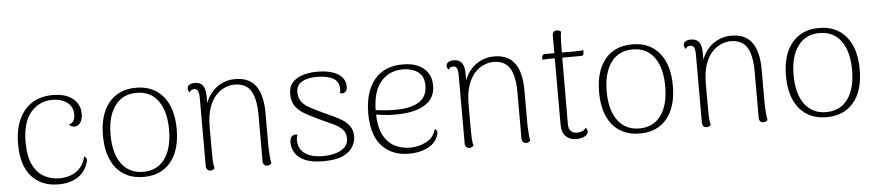

<svg xmlns="http://www.w3.org/2000/svg" viewBox="-40 -875 5146 1128"><g transform="rotate(-5 2533.0 -311.0)"><path d="M268 12Q168 12 109.5 -52.5Q51 -117 51 -245Q51 -370 111 -442Q171 -514 279 -514Q353 -514 396 -480Q439 -446 439 -389Q439 -358 425.5 -338Q412 -318 390 -318Q381 -318 373 -321.5Q365 -325 359 -335Q378 -337 386.5 -353Q395 -369 395 -390Q395 -423 377.5 -444.5Q360 -466 332.5 -476Q305 -486 273 -486Q197 -486 146.5 -427.5Q96 -369 96 -251Q96 -165 122 -115Q148 -65 189 -44Q230 -23 275 -23Q311 -23 343 -34.5Q375 -46 398.5 -71.5Q422 -97 431 -138Q440 -134 444.5 -125Q449 -116 440 -93Q421 -40 375.5 -14Q330 12 268 12Z M770 12Q667 12 609.5 -57Q552 -126 552 -251Q552 -375 609.5 -444.5Q667 -514 770 -514Q872 -514 929.5 -444.5Q987 -375 987 -251Q987 -126 929.5 -57Q872 12 770 12ZM770 -18Q852 -18 897 -79.5Q942 -141 942 -251Q942 -361 897 -422.5Q852 -484 770 -484Q688 -484 642.5 -422.5Q597 -361 597 -251Q597 -141 642.5 -79.5Q688 -18 770 -18Z M1164 9Q1152 9 1145 1Q1138 -7 1138 -20V-426Q1137 -454 1130.5 -465Q1124 -476 1109 -476Q1103 -476 1095 -473Q1087 -470 1082 -459Q1072 -471 1072 -483Q1072 -496 1084 -504Q1096 -512 1116 -512Q1149 -512 1164 -491Q1179 -470 1179 -428V-332L1165 -321Q1170 -381 1196.5 -424.5Q1223 -468 1264.5 -491Q1306 -514 1354 -514Q1437 -514 1476 -459.5Q1515 -405 1515 -301V-94Q1516 -65 1518 -40.5Q1520 -16 1524 -2Q1520 2 1514 5.5Q1508 9 1499 9Q1487 9 1480 1.5Q1473 -6 1473 -19V-299Q1472 -390 1443 -436Q1414 -482 1346 -482Q1322 -482 1293 -470.5Q1264 -459 1238.5 -432Q1213 -405 1197 -359.5Q1181 -314 1181 -246Q1181 -178 1181 -135Q1181 -92 1181.5 -66Q1182 -40 1184 -26Q1186 -12 1189 -2Q1185 2 1179 5.5Q1173 9 1164 9Z M1829 12Q1763 12 1723 -5Q1683 -22 1664.5 -51Q1646 -80 1646 -113Q1646 -129 1650.5 -139.5Q1655 -150 1665 -155Q1675 -160 1691 -158Q1688 -150 1686.5 -142.5Q1685 -135 1685 -123Q1686 -70 1725.5 -44Q1765 -18 1829 -18Q1895 -18 1937 -41.5Q1979 -65 1979 -109Q1979 -146 1955.5 -167Q1932 -188 1896.5 -203.5Q1861 -219 1823 -237Q1784 -256 1749 -275Q1714 -294 1691.5 -322.5Q1669 -351 1669 -398Q1669 -441 1692.5 -466.5Q1716 -492 1754 -503.5Q1792 -515 1836 -515Q1918 -515 1961 -487.5Q2004 -460 2004 -413Q2004 -400 2000 -391.5Q1996 -383 1985 -378Q1980 -375 1973.5 -375.5Q1967 -376 1960 -378Q1963 -385 1964 -393Q1965 -401 1964 -407Q1963 -447 1928.5 -466Q1894 -485 1833 -485Q1802 -485 1774 -477.5Q1746 -470 1729 -453Q1712 -436 1712 -406Q1712 -370 1730.5 -347Q1749 -324 1780 -308Q1811 -292 1846 -275Q1877 -261 1907.5 -247Q1938 -233 1964 -216.5Q1990 -200 2006 -176Q2022 -152 2022 -117Q2022 -89 2005.5 -59Q1989 -29 1947.5 -8.5Q1906 12 1829 12Z M2335 12Q2234 12 2175 -52.5Q2116 -117 2116 -245Q2116 -369 2174 -441.5Q2232 -514 2343 -514Q2394 -514 2431 -498Q2468 -482 2489 -451Q2510 -420 2510 -375Q2510 -300 2449 -262Q2388 -224 2275 -224Q2233 -224 2199.5 -228.5Q2166 -233 2135 -238L2136 -265Q2164 -259 2204 -255.5Q2244 -252 2277 -252Q2321 -252 2356 -259.5Q2391 -267 2415.5 -282Q2440 -297 2452.5 -321.5Q2465 -346 2465 -378Q2465 -420 2446.5 -443Q2428 -466 2399 -475.5Q2370 -485 2340 -485Q2261 -485 2211 -427.5Q2161 -370 2161 -251Q2161 -164 2186.5 -114.5Q2212 -65 2254 -44Q2296 -23 2343 -23Q2395 -23 2439.5 -46Q2484 -69 2497 -119Q2506 -115 2510 -105.5Q2514 -96 2505 -74Q2486 -30 2440 -9Q2394 12 2335 12Z M2691 9Q2679 9 2672 1Q2665 -7 2665 -20V-426Q2664 -454 2657.5 -465Q2651 -476 2636 -476Q2630 -476 2622 -473Q2614 -470 2609 -459Q2599 -471 2599 -483Q2599 -496 2611 -504Q2623 -512 2643 -512Q2676 -512 2691 -491Q2706 -470 2706 -428V-332L2692 -321Q2697 -381 2723.5 -424.5Q2750 -468 2791.5 -491Q2833 -514 2881 -514Q2964 -514 3003 -459.5Q3042 -405 3042 -301V-94Q3043 -65 3045 -40.5Q3047 -16 3051 -2Q3047 2 3041 5.5Q3035 9 3026 9Q3014 9 3007 1.5Q3000 -6 3000 -19V-299Q2999 -390 2970 -436Q2941 -482 2873 -482Q2849 -482 2820 -470.5Q2791 -459 2765.5 -432Q2740 -405 2724 -359.5Q2708 -314 2708 -246Q2708 -178 2708 -135Q2708 -92 2708.5 -66Q2709 -40 2711 -26Q2713 -12 2716 -2Q2712 2 2706 5.5Q2700 9 2691 9Z M3321 12Q3283 12 3259.5 -11.5Q3236 -35 3236 -78V-607Q3236 -620 3243 -627Q3250 -634 3262 -634Q3272 -634 3278 -630.5Q3284 -627 3287 -624Q3282 -608 3281 -561.5Q3280 -515 3280 -428L3279 -80Q3279 -54 3291.5 -39.5Q3304 -25 3329 -25Q3345 -25 3360 -31.5Q3375 -38 3381 -50Q3387 -44 3389 -38Q3391 -32 3391 -27Q3391 -9 3370 1.5Q3349 12 3321 12ZM3162 -470 3163 -486Q3164 -493 3168 -497.5Q3172 -502 3177 -502H3348Q3352 -502 3360 -502Q3368 -502 3377.5 -502.5Q3387 -503 3395.5 -503.5Q3404 -504 3408 -504L3407 -488Q3406 -481 3402.5 -476.5Q3399 -472 3393 -472H3222Q3212 -472 3192 -471.5Q3172 -471 3162 -470Z M3696 12Q3593 12 3535.5 -57Q3478 -126 3478 -251Q3478 -375 3535.5 -444.5Q3593 -514 3696 -514Q3798 -514 3855.5 -444.5Q3913 -375 3913 -251Q3913 -126 3855.5 -57Q3798 12 3696 12ZM3696 -18Q3778 -18 3823 -79.5Q3868 -141 3868 -251Q3868 -361 3823 -422.5Q3778 -484 3696 -484Q3614 -484 3568.5 -422.5Q3523 -361 3523 -251Q3523 -141 3568.5 -79.5Q3614 -18 3696 -18Z M4090 9Q4078 9 4071 1Q4064 -7 4064 -20V-426Q4063 -454 4056.5 -465Q4050 -476 4035 -476Q4029 -476 4021 -473Q4013 -470 4008 -459Q3998 -471 3998 -483Q3998 -496 4010 -504Q4022 -512 4042 -512Q4075 -512 4090 -491Q4105 -470 4105 -428V-332L4091 -321Q4096 -381 4122.5 -424.5Q4149 -468 4190.5 -491Q4232 -514 4280 -514Q4363 -514 4402 -459.5Q4441 -405 4441 -301V-94Q4442 -65 4444 -40.5Q4446 -16 4450 -2Q4446 2 4440 5.5Q4434 9 4425 9Q4413 9 4406 1.5Q4399 -6 4399 -19V-299Q4398 -390 4369 -436Q4340 -482 4272 -482Q4248 -482 4219 -470.5Q4190 -459 4164.5 -432Q4139 -405 4123 -359.5Q4107 -314 4107 -246Q4107 -178 4107 -135Q4107 -92 4107.5 -66Q4108 -40 4110 -26Q4112 -12 4115 -2Q4111 2 4105 5.5Q4099 9 4090 9Z M4798 12Q4695 12 4637.5 -57Q4580 -126 4580 -251Q4580 -375 4637.5 -444.5Q4695 -514 4798 -514Q4900 -514 4957.5 -444.5Q5015 -375 5015 -251Q5015 -126 4957.5 -57Q4900 12 4798 12ZM4798 -18Q4880 -18 4925 -79.5Q4970 -141 4970 -251Q4970 -361 4925 -422.5Q4880 -484 4798 -484Q4716 -484 4670.5 -422.5Q4625 -361 4625 -251Q4625 -141 4670.5 -79.5Q4716 -18 4798 -18Z"/></g></svg>

Font: Arima ExtraLight
Style: Regular
Weight: 250
Designer: Joana Correia and Natanael Gama
Foundry: NDISCOVER
Version: Version 1.101;gftools[0.9.23]